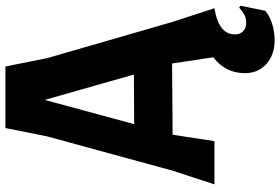

<svg xmlns="http://www.w3.org/2000/svg" viewBox="-178 -612 1006 689"><g transform="rotate(-90 324.5 -267.0)"><path d="M649 93 631 182Q613 198 584.5 207Q556 216 525 216Q473 216 440 186.5Q407 157 407 110Q407 39 464 -4L442 -150V-152L186 -150L163 0H8L57 -150L180 -600L210 -750H431L461 -600L591 -150L640 0Q546 15 546 74Q546 92 557.5 103Q569 114 587 114Q602 114 614 108.5Q626 103 642 89ZM402 -289 311 -609 224 -288Z"/></g></svg>

Font: Farro
Style: Bold
Weight: 700
Designer: Aceler Chua
Foundry: Grayscale Limited
Version: Version 1.101